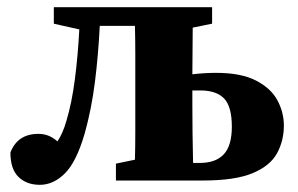

<svg xmlns="http://www.w3.org/2000/svg" viewBox="-20 -503 829 535"><path d="M516 -210Q516 -176 516.5 -131.5Q517 -87 518 -49H537Q581 -49 603.5 -73Q626 -97 626 -150Q626 -206 604.5 -228.5Q583 -251 538 -251Q533 -251 527 -251Q521 -251 516 -251ZM91 12Q54 12 31.5 -10Q9 -32 9 -78Q29 -130 87 -130Q103 -130 116 -124.5Q129 -119 140 -109Q155 -131 165 -166Q180 -216 188.5 -281Q197 -346 201 -421L130 -437V-483H571V-437L517 -426Q517 -395 516.5 -360.5Q516 -326 516 -296Q533 -298 550 -299Q567 -300 582 -300Q652 -300 693.5 -278.5Q735 -257 753 -223.5Q771 -190 771 -153Q771 -111 752 -76Q733 -41 684 -20.5Q635 0 545 0H303V-47L356 -58Q357 -94 357 -136Q357 -178 357 -210V-273Q357 -306 357 -350Q357 -394 356 -431H258Q254 -350 244.5 -274.5Q235 -199 216 -131Q193 -52 161 -20Q129 12 91 12Z"/></svg>

Font: Source Serif 4
Style: Bold
Weight: 700
Designer: Frank Grießhammer
Foundry: Adobe
Version: Version 4.005;hotconv 1.1.0;makeotfexe 2.6.0